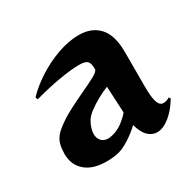

<svg xmlns="http://www.w3.org/2000/svg" viewBox="-86 -886 506 502"><g transform="rotate(-30 167.5 -635.5)"><path d="M331 -533Q315 -506 295 -490Q275 -474 257 -474Q242 -474 230 -485.5Q218 -497 211 -522Q197 -508 174.5 -493.5Q152 -479 132 -476Q125 -475 118 -474.5Q111 -474 104 -474Q63 -474 40.5 -493.5Q18 -513 18 -546Q18 -560 21 -573Q25 -592 44.5 -608Q64 -624 89.5 -637.5Q115 -651 140 -662.5Q165 -674 181.5 -683Q198 -692 198 -699Q198 -717 191.5 -723Q185 -729 167 -729Q145 -729 108.5 -723Q72 -717 29 -705L26 -712Q47 -734 77 -753.5Q107 -773 141 -785Q175 -797 205 -797Q244 -797 266 -773Q288 -749 288 -698V-594Q288 -561 293 -546.5Q298 -532 309 -532Q318 -532 328 -538ZM202 -643Q189 -638 171.5 -628.5Q154 -619 139.5 -608Q125 -597 119 -585Q110 -567 110 -553Q110 -540 117.5 -532Q125 -524 138 -524Q141 -524 144 -524.5Q147 -525 151 -526Q168 -530 182.5 -541Q197 -552 206 -563Z"/></g></svg>

Font: Reggae One
Style: Regular
Weight: 400
Designer: Fontworks Inc.
Foundry: Fontworks Inc.
Version: Version 1.100